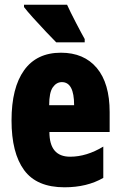

<svg xmlns="http://www.w3.org/2000/svg" viewBox="-20 -786 512 816"><path d="M82 -766V-756Q94 -740 121 -710Q148 -680 176 -650.5Q204 -621 219 -606H340V-620Q328 -641 303 -689Q278 -737 265 -766ZM29 -274Q29 -136 82.5 -63Q136 10 254 10Q350 10 419 -30V-163Q348 -120 278 -120Q190 -120 190 -225H446V-310Q446 -432 391.5 -497Q337 -562 239 -562Q136 -562 82.5 -487.5Q29 -413 29 -274ZM295 -339H189Q189 -393 204.5 -415Q220 -437 243 -437Q295 -437 295 -339Z"/></svg>

Font: Noto Sans Display Condensed Black
Style: Regular
Weight: 900
Width: 3
Designer: Monotype Design team
Foundry: Monotype Imaging Inc.
Version: 1.000